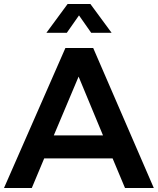

<svg xmlns="http://www.w3.org/2000/svg" viewBox="-21 -940 789 960"><path d="M313 -776 374 -863 435 -776H537L431 -920H317L211 -776ZM542 -148 604 0H748L445 -700H306L-1 0H138L200 -148ZM494 -263H248L372 -557Z"/></svg>

Font: Montserrat_SPRD_medium Medium
Style: Regular
Weight: 400
Designer: Julieta Ulanovsky edited by Nelly Hempel
Foundry: Julieta Ulanovsky
Version: Version 4.000;PS 004.000;hotconv 1.0.88;makeotf.lib2.5.64775